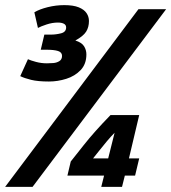

<svg xmlns="http://www.w3.org/2000/svg" viewBox="-26 -729 668 749"><path d="M-6 0 514 -693H622L101 0ZM369 0 380 -44H237L250 -99Q277 -133 299.5 -161.5Q322 -190 347 -218Q372 -246 405 -280H517L477 -111H517L501 -44H461L450 0ZM337 -111H396L421 -211Q406 -196 391 -178Q376 -160 362.5 -143Q349 -126 337 -111ZM165 -411Q122 -411 95.5 -417.5Q69 -424 53 -432L83 -498Q94 -493 114.5 -487.5Q135 -482 157 -482Q168 -482 181.5 -483Q195 -484 205.5 -490.5Q216 -497 216 -511Q216 -525 200.5 -530Q185 -535 155 -535H133L147 -594H173Q192 -594 212 -599Q232 -604 232 -622Q232 -632 223 -636.5Q214 -641 200 -641Q178 -641 155.5 -633.5Q133 -626 122 -620L108 -681Q128 -693 160 -701Q192 -709 225 -709Q260 -709 281 -700.5Q302 -692 311.5 -678Q321 -664 321 -647Q321 -623 310 -605.5Q299 -588 268 -571Q293 -563 302 -548.5Q311 -534 311 -517Q311 -479 288.5 -455.5Q266 -432 232.5 -421.5Q199 -411 165 -411Z"/></svg>

Font: Ubuntu Sans Mono
Style: Bold Italic
Weight: 700
Italic angle: -13.5°
Monospace: yes
Designer: Dalton Maag Ltd
Foundry: Dalton Maag Ltd
Version: Version 1.006